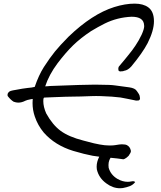

<svg xmlns="http://www.w3.org/2000/svg" viewBox="-20 -858 871 1037"><path d="M780.8 -818.4Q811.5 -795.9 811.5 -743.2Q811.5 -692.9 777.3 -625Q750.5 -573.2 689.5 -499.5Q670.9 -478.5 650.4 -475.6Q646 -472.7 634.3 -472.7Q625.5 -470.2 619.6 -478Q619.1 -481.4 619.1 -490.2Q620.6 -498.5 624.5 -501.5Q627 -503.9 652.8 -535.2Q661.1 -545.4 673.3 -560.5Q685.5 -575.7 693.4 -585.9Q701.2 -596.2 711.9 -612.3Q729 -637.2 745.1 -670.9Q758.8 -701.2 758.8 -717.3Q758.8 -717.8 758.5 -719.2Q758.3 -720.7 758.3 -721.7Q756.3 -767.6 690.9 -767.6Q613.3 -764.2 545.9 -731Q509.8 -712.9 471.7 -689.9Q414.6 -651.9 375 -613.3Q335.4 -574.7 291.5 -517.1Q244.1 -453.6 224.1 -391.6Q227.5 -391.6 236.8 -392.3Q246.1 -393.1 252 -393.6Q438.5 -400.9 493.2 -400.9Q532.2 -400.9 569.3 -399.4Q585.4 -398.9 602.5 -396.5Q655.8 -388.7 678.7 -386.2Q709.5 -381.8 718.8 -366.7Q719.2 -366.2 723.6 -359.9Q728 -353.5 730.5 -349.4Q732.9 -345.2 733.9 -341.3Q736.3 -330.1 736.3 -327.1Q736.3 -318.8 729 -315.4Q725.1 -314.5 718 -314.7Q710.9 -314.9 707 -316.4Q702.6 -317.9 666 -324.7Q631.8 -331.1 630.4 -331.5Q588.9 -336.9 525.4 -338.9Q515.6 -339.4 499 -339.4Q486.8 -339.4 474.4 -338.9Q461.9 -338.4 445.3 -337.9Q428.7 -337.4 417 -336.9Q397.9 -336.4 374.5 -336.2Q351.1 -335.9 333 -335.4Q317.4 -335 275.4 -333.3Q233.4 -331.5 220.7 -331.1Q216.8 -331.1 215.8 -328.1Q213.9 -324.2 213.9 -311.5Q213.9 -281.2 229.5 -245.6Q263.7 -183.6 307.4 -151.4Q351.1 -119.1 429.2 -99.1Q447.8 -93.8 487.3 -84Q498.5 -81.5 518.6 -77.6Q546.4 -72.3 569.8 -72.3H576.7Q591.3 -72.3 602.5 -74.2Q627.9 -78.6 637.2 -78.6Q638.2 -78.6 641.1 -78.4Q644 -78.1 645.5 -78.1Q657.7 -78.1 664.6 -74.7Q682.1 -65.9 686.5 -45.4Q689 -37.1 679.2 -23.9Q675.8 -15.6 664.3 -7.1Q652.8 1.5 646.5 2.4Q615.7 -2.4 577.1 -5.9Q573.2 0 570.8 6.3Q565.9 18.6 565.9 33.7Q565.9 37.6 566.9 48.3Q578.1 86.9 614.7 108.4Q642.1 124 669.9 124Q678.7 124 690.9 121.6Q704.6 118.7 710 125.5Q699.7 139.2 683.1 146.5Q665 153.8 643.1 157.7Q633.3 158.7 627.9 158.7Q589.4 158.7 554.7 132.8Q513.2 103 502.9 56.2Q502 47.4 502 42.5Q502 15.6 516.1 -11.7Q493.2 -14.2 481 -16.6Q436.5 -24.9 375.5 -43Q276.9 -73.2 216.3 -142.1Q183.6 -181.6 168 -228.5Q155.8 -263.7 155.8 -301.3Q155.8 -316.4 156.7 -323.7Q154.3 -322.8 147.5 -322.3Q124.5 -317.9 117.2 -314Q97.7 -303.7 78.6 -303.7Q67.4 -303.7 53.7 -308.6Q37.1 -318.8 21.5 -339.4Q20.5 -343.3 20.5 -345.2Q20.5 -353 25.9 -359.1Q31.2 -365.2 38.6 -367.2Q48.3 -370.1 67.4 -373Q102.5 -379.9 127.9 -382.8Q153.3 -384.8 167.5 -388.7Q189 -451.7 216.8 -495.6Q250 -546.9 276.4 -579.3Q302.7 -611.8 350.6 -660.2Q477.5 -782.2 596.7 -819.8Q656.2 -838.4 707 -838.4Q753.4 -838.4 780.8 -818.4Z"/></svg>

Font: Avessa
Style: Medium
Weight: 500
Designer: Arman Khorramak
Foundry: Arman Khorramak
Version: Version 1.000; ttfautohint (v1.8.1)